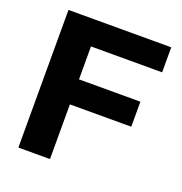

<svg xmlns="http://www.w3.org/2000/svg" viewBox="-132 -855 919 970"><g transform="rotate(20 327.0 -370.0)"><path d="M72 0V-740H624.5V-605.5H242V-428.5H572V-294H242V0Z"/></g></svg>

Font: Encode Sans SemiExpanded SemiExpanded
Style: Bold
Weight: 700
Width: 6
Designer: Multiple Designers
Foundry: Impallari Type
Version: Version 3.000; ttfautohint (v1.8.3) -l 8 -r 50 -G 200 -x 14 